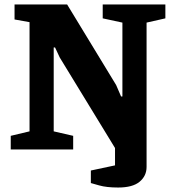

<svg xmlns="http://www.w3.org/2000/svg" viewBox="-20 -668 770 858"><path d="M508 170Q456 170 423 160.5Q390 151 386 150V94L494 71V-127H635V78Q635 118 604 144Q573 170 508 170ZM28 0V-61L112 -81V-569L45 -581V-648H280L499 -288L521 -237H527V-567L439 -586V-648H719V-586L635 -567V0H498L247 -411L226 -456H220V-81L307 -61V0Z"/></svg>

Font: Faustina Light ExtraBold
Style: Regular
Weight: 800
Version: Version 1.200